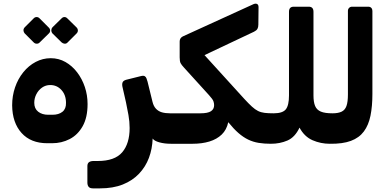

<svg xmlns="http://www.w3.org/2000/svg" viewBox="-20 -787 2157 1059"><path d="M241 3Q150 3 99 -53.5Q48 -110 47 -206Q47 -258 63 -305Q79 -352 108.5 -388.5Q138 -425 177 -445.5Q216 -466 260 -466Q304 -466 341 -445Q378 -424 405.5 -388Q433 -352 448 -307Q463 -262 463 -213Q463 -139 436 -91Q409 -43 364.5 -20Q320 3 267 3ZM246 -154H269Q304 -154 324.5 -170.5Q345 -187 344 -220Q344 -263 319 -290.5Q294 -318 257 -318Q232 -318 212 -304Q192 -290 180.5 -267.5Q169 -245 169 -220Q169 -188 190.5 -171Q212 -154 246 -154ZM198 -552Q192 -546 182.5 -546Q173 -546 166 -553L116 -603Q110 -610 109.5 -619Q109 -628 116 -636L166 -686Q173 -693 182 -693Q191 -693 198 -686L248 -636Q256 -629 256.5 -619Q257 -609 249 -602ZM352 -552Q345 -545 336 -546Q327 -547 320 -553L269 -603Q263 -610 263 -619.5Q263 -629 269 -636L320 -686Q327 -693 335.5 -693Q344 -693 351 -686L402 -636Q409 -629 409.5 -619.5Q410 -610 402 -602Z M493 252Q476 252 469 243.5Q462 235 462 220V129Q462 114 471 107.5Q480 101 496 101H519Q613 101 654 53Q695 5 695 -81Q695 -116 688.5 -152.5Q682 -189 675 -222L655 -310Q652 -327 658 -336Q664 -345 684 -349L756 -367Q771 -371 778 -367Q785 -363 788 -354.5Q791 -346 794 -336L821 -226Q827 -201 840.5 -187Q854 -173 873 -167.5Q892 -162 918 -162H937Q953 -162 953 -147V-24Q953 6 923 6Q887 6 858.5 -2Q830 -10 822 -23Q820 34 801.5 83.5Q783 133 747 171Q711 209 657.5 230.5Q604 252 531 252Z M923 6Q908 6 908 -9V-132Q908 -162 938 -162H1085Q1126 -162 1143.5 -173.5Q1161 -185 1161 -207Q1161 -218 1157 -229Q1153 -240 1133 -262L995 -414Q981 -429 976 -439Q971 -449 971 -471V-558Q971 -577 988 -586L1378 -764Q1390 -769 1398 -765Q1406 -761 1406 -747L1405 -651Q1405 -637 1400 -628Q1395 -619 1381 -612L1108 -483L1328 -241Q1352 -215 1369.5 -199Q1387 -183 1403 -175Q1419 -167 1439 -164.5Q1459 -162 1489 -162Q1504 -162 1504 -147V-24Q1504 6 1474 6Q1437 6 1406.5 1Q1376 -4 1349 -17Q1322 -30 1295.5 -53Q1269 -76 1239 -113Q1230 -71 1203 -45Q1176 -19 1135 -6.5Q1094 6 1042 6Z M1474 6Q1459 6 1459 -9V-132Q1459 -162 1489 -162Q1539 -162 1556.5 -184Q1574 -206 1574 -261V-722Q1574 -750 1600 -750H1683Q1709 -750 1709 -722V-261Q1709 -224 1718 -202.5Q1727 -181 1749.5 -171.5Q1772 -162 1814 -162Q1829 -162 1829 -147V-24Q1829 6 1799 6Q1749 6 1704 -13.5Q1659 -33 1632 -83Q1607 -30 1565.5 -12Q1524 6 1474 6Z M1799 6Q1784 6 1784 -9V-132Q1784 -162 1814 -162Q1845 -162 1864 -171Q1883 -180 1891 -202.5Q1899 -225 1899 -266V-727Q1899 -737 1905.5 -743.5Q1912 -750 1922 -750H2011Q2022 -750 2028 -743.5Q2034 -737 2034 -727V-268Q2034 -201 2023.5 -149Q2013 -97 1987 -62Q1961 -27 1915.5 -10Q1870 7 1799 6Z"/></svg>

Font: Rubik
Style: Bold
Weight: 700
Designer: Hubert and Fischer
Foundry: Hubert and Fischer
Version: Version 2.300;gftools[0.9.30]